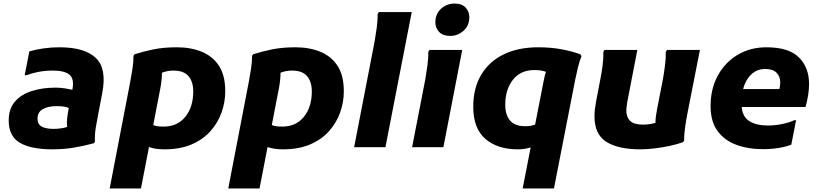

<svg xmlns="http://www.w3.org/2000/svg" viewBox="-20 -828 4599 1080"><path d="M274 12Q154 12 91.5 -25Q29 -62 29 -150Q29 -216 64 -256.5Q99 -297 158.5 -316Q218 -335 292 -335Q320 -335 345 -331Q370 -327 387 -323Q399 -384 371 -407.5Q343 -431 279 -431Q234 -431 195.5 -423.5Q157 -416 131 -405H119L145 -539Q183 -550 226 -556Q269 -562 315 -562Q456 -562 519 -502Q582 -442 555 -304L534 -194Q526 -154 519 -111.5Q512 -69 514 -30L507 -22Q452 -7 395 2.5Q338 12 274 12ZM191 -161Q191 -128 215.5 -115.5Q240 -103 281 -103Q299 -103 319.5 -105.5Q340 -108 358 -114Q355 -135 357.5 -159.5Q360 -184 364 -205L367 -221Q354 -226 338 -228.5Q322 -231 299 -231Q250 -231 220.5 -214Q191 -197 191 -161Z M905 12Q878 12 856 8.5Q834 5 818 -1L773 232H597L712 -365Q719 -402 725 -440.5Q731 -479 731 -515L738 -523Q784 -538 842 -550Q900 -562 975 -562Q1053 -562 1114.5 -537Q1176 -512 1211.5 -458Q1247 -404 1247 -314Q1247 -254 1226.5 -196Q1206 -138 1164.5 -91Q1123 -44 1058.5 -16Q994 12 905 12ZM883 -337 842 -125Q852 -120 866 -118Q880 -116 901 -116Q978 -116 1022.5 -171Q1067 -226 1067 -314Q1067 -368 1040.5 -399.5Q1014 -431 956 -431Q939 -431 922.5 -428Q906 -425 891 -419Q891 -402 889 -380.5Q887 -359 883 -337Z M1572 12Q1545 12 1523 8.5Q1501 5 1485 -1L1440 232H1264L1379 -365Q1386 -402 1392 -440.5Q1398 -479 1398 -515L1405 -523Q1451 -538 1509 -550Q1567 -562 1642 -562Q1720 -562 1781.5 -537Q1843 -512 1878.5 -458Q1914 -404 1914 -314Q1914 -254 1893.5 -196Q1873 -138 1831.5 -91Q1790 -44 1725.5 -16Q1661 12 1572 12ZM1550 -337 1509 -125Q1519 -120 1533 -118Q1547 -116 1568 -116Q1645 -116 1689.5 -171Q1734 -226 1734 -314Q1734 -368 1707.5 -399.5Q1681 -431 1623 -431Q1606 -431 1589.5 -428Q1573 -425 1558 -419Q1558 -402 1556 -380.5Q1554 -359 1550 -337Z M1972 0 2087 -594Q2093 -628 2099 -671Q2105 -714 2104 -749L2111 -760H2296L2148 0Z M2512 -626Q2471 -626 2450 -648.5Q2429 -671 2429 -702Q2429 -750 2461 -779Q2493 -808 2537 -808Q2578 -808 2599 -785.5Q2620 -763 2620 -732Q2620 -684 2587.5 -655Q2555 -626 2512 -626ZM2298 0 2372 -380Q2378 -415 2384 -458Q2390 -501 2389 -536L2396 -547H2580L2474 0Z M3216 -382 3096 232H2920L2965 1Q2950 6 2932 9Q2914 12 2892 12Q2778 12 2710 -47Q2642 -106 2642 -227Q2642 -332 2686.5 -407Q2731 -482 2813 -522Q2895 -562 3008 -562Q3076 -562 3134.5 -551.5Q3193 -541 3244 -523L3251 -512Q3240 -486 3231 -449Q3222 -412 3216 -382ZM2822 -238Q2822 -182 2849 -150Q2876 -118 2935 -118Q2965 -118 2990 -127L3035 -357Q3039 -377 3042.5 -393.5Q3046 -410 3051 -424Q3025 -434 2986 -434Q2908 -434 2865 -379Q2822 -324 2822 -238Z M3324 -174Q3324 -191 3326 -210.5Q3328 -230 3332 -252L3357 -383Q3364 -417 3369.5 -459Q3375 -501 3374 -536L3380 -547H3565L3508 -252Q3506 -238 3504.5 -226.5Q3503 -215 3503 -206Q3503 -169 3524.5 -148Q3546 -127 3597 -127Q3614 -127 3632 -129.5Q3650 -132 3667 -137Q3667 -155 3669.5 -174Q3672 -193 3676 -214L3709 -383Q3715 -417 3720.5 -459Q3726 -501 3725 -536L3732 -547H3917L3846 -186Q3839 -150 3833.5 -110.5Q3828 -71 3828 -36L3821 -28Q3791 -17 3750 -8Q3709 1 3665 6.5Q3621 12 3581 12Q3458 12 3391 -30Q3324 -72 3324 -174Z M4272 11Q4187 11 4120.5 -14Q4054 -39 4015.5 -92Q3977 -145 3977 -231Q3977 -328 4017.5 -402.5Q4058 -477 4129 -519.5Q4200 -562 4291 -562Q4417 -562 4474 -505Q4531 -448 4531 -356Q4531 -325 4525.5 -291Q4520 -257 4511 -226H4152Q4157 -170 4196 -146Q4235 -122 4300 -122Q4342 -122 4383 -131Q4424 -140 4448 -152H4458L4431 -14Q4399 -2 4358.5 4.5Q4318 11 4272 11ZM4284 -440Q4238 -440 4205.5 -409Q4173 -378 4160 -327H4364Q4366 -336 4367.5 -345Q4369 -354 4369 -363Q4369 -398 4348 -419Q4327 -440 4284 -440Z"/></svg>

Font: Kufam
Style: Bold Italic
Weight: 700
Italic angle: -11°
Designer: Artur Schmal
Foundry: Original Type
Version: Version 1.301; ttfautohint (v1.8.3)